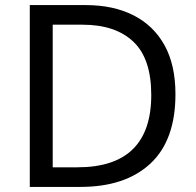

<svg xmlns="http://www.w3.org/2000/svg" viewBox="-20 -734 770 754"><path d="M669 -364Q669 -183 570.5 -91.5Q472 0 296 0H97V-714H317Q425 -714 504 -674Q583 -634 626 -556.5Q669 -479 669 -364ZM574 -361Q574 -504 503.5 -570.5Q433 -637 304 -637H187V-77H284Q574 -77 574 -361Z"/></svg>

Font: Noto Sans Tifinagh APT
Style: Regular
Weight: 400
Designer: JamraPatel
Foundry: JamraPatel LLC
Version: Version 2.006; ttfautohint (v1.8.4.7-5d5b)